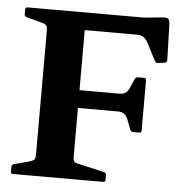

<svg xmlns="http://www.w3.org/2000/svg" viewBox="-53 -809 829 860"><g transform="rotate(5 361.0 -378.5)"><path d="M37 0Q27 0 27 -10V-32Q27 -41 37 -44L107 -63Q124 -68 128 -74.5Q132 -81 132 -96V-653Q132 -668 128 -674.5Q124 -681 107 -686L37 -705Q27 -708 27 -717V-739Q27 -749 37 -749H561L643 -757Q665 -759 671 -751Q677 -743 677 -704L681 -568Q681 -558 671 -556L642 -552Q632 -550 627 -558L583 -643Q573 -658 562.5 -664Q552 -670 538 -670H301V-400H479Q497 -400 507 -406.5Q517 -413 523 -426L543 -471Q547 -480 557 -480H584Q594 -480 594 -470V-244Q594 -234 584 -234H557Q547 -234 543 -244L524 -293Q516 -308 506 -314Q496 -320 481 -320H301V-102Q301 -85 306 -79Q311 -73 325 -71L442 -44Q452 -41 452 -31V-10Q452 0 442 0Z"/></g></svg>

Font: Hahmlet
Style: Bold
Weight: 700
Designer: Minjoo Ham & Mark Frömberg
Foundry: hypertype
Version: Version 1.002; ttfautohint (v1.8.3)